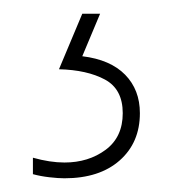

<svg xmlns="http://www.w3.org/2000/svg" viewBox="-20 -86 265 280"><path d="M184 79Q184 122 154.5 148Q125 174 74 174Q65 174 52 172.5Q39 171 28 168V144Q53 151 74 151Q109 151 134 132.5Q159 114 159 79Q159 44 133 30Q107 16 66 15L100 -66H126L100 -4Q141 1 162.5 23Q184 45 184 79Z"/></svg>

Font: Noto Sans Malayalam UI ExtraCondensed Thin
Style: Regular
Weight: 100
Width: 2
Designer: Jelle Bosma - Monotype Design Team
Foundry: Monotype Imaging Inc.
Version: Version 2.104; ttfautohint (v1.8.4.7-5d5b)